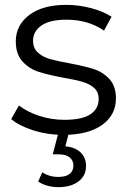

<svg xmlns="http://www.w3.org/2000/svg" viewBox="-20 -550 529 790"><path d="M26 -60 58 -116Q91 -90 141 -73.5Q191 -57 245 -57Q317 -57 351.5 -79.5Q386 -102 386 -143Q386 -172 367 -188.5Q348 -205 319 -213.5Q290 -222 242 -230Q178 -242 139 -254.5Q100 -267 72.5 -297Q45 -327 45 -380Q45 -446 100 -488Q155 -530 253 -530Q304 -530 355 -516.5Q406 -503 439 -481L408 -424Q343 -469 253 -469Q185 -469 150.5 -445Q116 -421 116 -382Q116 -352 135.5 -334Q155 -316 184 -307.5Q213 -299 264 -290Q327 -278 365 -266Q403 -254 430 -225Q457 -196 457 -145Q457 -76 399.5 -35.5Q342 5 240 5Q176 5 117.5 -13.5Q59 -32 26 -60ZM137 197 154 159Q183 178 220 178Q250 178 266 166Q282 154 282 131Q282 110 266.5 97.5Q251 85 220 85H197L221 -6H264L249 52Q290 56 312 77.5Q334 99 334 133Q334 173 303 196.5Q272 220 221 220Q172 220 137 197Z"/></svg>

Font: Idrija
Style: Regular
Weight: 400
Designer: Julieta Ulanovsky
Foundry: Julieta Ulanovsky
Version: Version 7.200